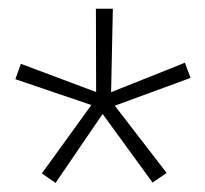

<svg xmlns="http://www.w3.org/2000/svg" viewBox="-20 -730 461 432"><path d="M74.2 -339.8 185.5 -493.7 14.6 -551.8 26.9 -586.4 196.3 -522.9 195.8 -710.4H233.9L230 -522.5L396 -588.9L408.7 -554.7L238.3 -492.2L355 -340.8L323.2 -319.3L210.9 -473.6L105 -318.4Z"/></svg>

Font: Roboto Condensed ExtraLight
Style: Regular
Weight: 250
Designer: Christian Robertson
Foundry: Google
Version: Version 3.008; 2023